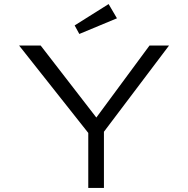

<svg xmlns="http://www.w3.org/2000/svg" viewBox="-20 -924 925 944"><path d="M414 0V-312L427 -254L74 -700H180L463 -334L444 -333L715 -700H811L481 -263L491 -320V0ZM370 -757 347 -799 514 -904 555 -834Z"/></svg>

Font: Lexend Tera Light
Style: Regular
Weight: 300
Designer: Bonnie Shaver-Troup, Thomas Jockin
Foundry: Lexend
Version: Version 1.007